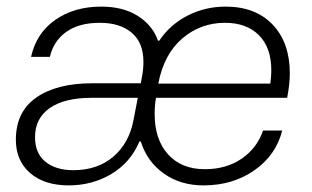

<svg xmlns="http://www.w3.org/2000/svg" viewBox="-20 -551 943 581"><path d="M28 -128Q28 -213 90 -256Q152 -299 259 -299H406L410 -321Q414 -341 414 -364Q414 -422 378.5 -452Q343 -482 282 -482Q219 -482 180.5 -454.5Q142 -427 131 -379H74Q90 -451 147.5 -491Q205 -531 286 -531Q353 -531 397.5 -502.5Q442 -474 458 -428H462Q495 -477 548 -504Q601 -531 663 -531Q753 -531 805 -476.5Q857 -422 857 -329Q857 -297 849 -255H452Q448 -232 448 -206Q448 -129 488.5 -84Q529 -39 600 -39Q665 -39 711.5 -71Q758 -103 776 -156H834Q815 -81 749.5 -35.5Q684 10 596 10Q526 10 475.5 -26Q425 -62 406 -123H402Q375 -59 317 -24.5Q259 10 188 10Q114 10 71 -27.5Q28 -65 28 -128ZM202 -36Q275 -36 323 -77Q371 -118 384 -188L397 -255H257Q175 -255 130.5 -224Q86 -193 86 -136Q86 -87 117.5 -61.5Q149 -36 202 -36ZM798 -298Q801 -319 801 -338Q801 -407 763.5 -444.5Q726 -482 661 -482Q587 -482 531.5 -434.5Q476 -387 459 -298Z"/></svg>

Font: Mona Sans Light
Style: Italic
Weight: 300
Italic angle: -11.7°
Designer: Deni Anggara
Foundry: GitHub
Version: Version 2.000